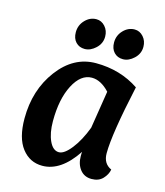

<svg xmlns="http://www.w3.org/2000/svg" viewBox="-104 -750 723 839"><g transform="rotate(15 258.0 -330.0)"><path d="M318 -94Q249 10 165 10Q108 10 72.5 -36Q37 -82 37 -170Q37 -299 106.5 -391.5Q176 -484 277 -484Q387 -484 472 -427Q423 -203 423 -116Q423 -69 461 -52Q457 -29 438.5 -9.5Q420 10 388 10Q355 10 336 -14Q317 -38 317 -75Q317 -88 318 -94ZM329 -206 356 -376Q317 -418 276 -418Q226 -418 193 -354.5Q160 -291 160 -191Q160 -137 176.5 -101.5Q193 -66 220 -66Q244 -66 275 -105.5Q306 -145 329 -206ZM385 -531Q360 -531 344.5 -547.5Q329 -564 329 -592Q329 -624 351 -647Q373 -670 402 -670Q425 -670 441.5 -651.5Q458 -633 458 -606Q458 -575 434.5 -553Q411 -531 385 -531ZM212 -531Q187 -531 171.5 -547.5Q156 -564 156 -592Q156 -624 178 -647Q200 -670 229 -670Q252 -670 268.5 -651.5Q285 -633 285 -606Q285 -575 261.5 -553Q238 -531 212 -531Z"/></g></svg>

Font: Overlock
Style: Bold Italic
Weight: 700
Designer: Dario Muhafara
Foundry: Dario Manuel Muhafara
Version: Version 1.002